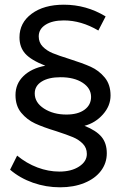

<svg xmlns="http://www.w3.org/2000/svg" viewBox="-20 -714 524 818"><path d="M252 -627Q203 -627 174 -608.5Q145 -590 145 -559Q145 -533 162 -515.5Q179 -498 204.5 -487.5Q230 -477 275 -463Q332 -445 366.5 -429.5Q401 -414 426 -384Q451 -354 451 -307Q451 -263 418.5 -226.5Q386 -190 340 -178Q390 -158 412.5 -131Q435 -104 435 -61Q435 -19 410 14Q385 47 339.5 65.5Q294 84 236 84Q176 84 120.5 64.5Q65 45 23 9L53 -51Q93 -18 139.5 -0.5Q186 17 233 17Q284 17 317 -4.5Q350 -26 350 -58Q350 -84 333 -101.5Q316 -119 291 -129.5Q266 -140 220 -155Q164 -172 129.5 -188Q95 -204 70.5 -233.5Q46 -263 46 -309Q46 -357 80 -390Q114 -423 173 -434Q112 -458 87.5 -485.5Q63 -513 63 -555Q63 -617 115 -655.5Q167 -694 252 -694Q348 -694 430 -644L399 -584Q326 -627 252 -627ZM128 -316Q128 -277 167.5 -251.5Q207 -226 263 -226Q312 -226 340 -246.5Q368 -267 368 -301Q368 -338 332 -361.5Q296 -385 238 -385Q187 -385 157.5 -366.5Q128 -348 128 -316Z"/></svg>

Font: Montserrat
Style: Regular
Weight: 400
Designer: Julieta Ulanovsky
Foundry: Julieta Ulanovsky
Version: Version 6.001